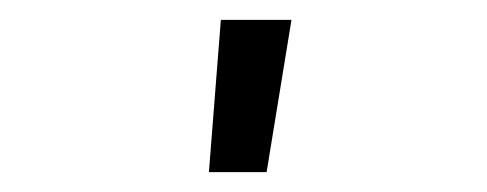

<svg xmlns="http://www.w3.org/2000/svg" viewBox="-20 -773 490 193"><path d="M190 -600 202 -753H273L248 -600Z"/></svg>

Font: Iosevka Aile Light
Style: Regular
Weight: 300
Designer: Belleve Invis
Foundry: Belleve Invis
Version: Version 27.3.5; ttfautohint (v1.8.4)